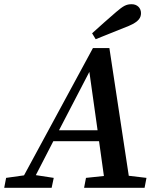

<svg xmlns="http://www.w3.org/2000/svg" viewBox="-49 -891 751 911"><path d="M231 -273 375 -550 414 -273ZM-29 0H196L206 -47L121 -60L204 -221H421L444 -56L359 -47L350 0H637L646 -47L562 -57L470 -663H392L65 -59L-20 -47ZM388 -733 405 -705C457 -726 510 -747 562 -768C612 -789 620 -809 620 -829C620 -853 602 -871 576 -871C550 -871 536 -863 502 -834C463 -801 426 -767 388 -733Z"/></svg>

Font: Source Serif Pro Semibold
Style: Italic
Weight: 600
Italic angle: -12°
Designer: Frank Grießhammer
Foundry: Adobe Systems Incorporated
Version: Version 3.001;hotconv 1.0.111;makeotfexe 2.5.65597